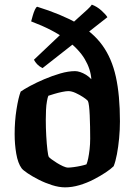

<svg xmlns="http://www.w3.org/2000/svg" viewBox="-20 -806 579 826"><path d="M260 0Q234 0 204 -9.5Q174 -19 146.5 -33Q119 -47 99 -60.5Q79 -74 73 -82Q57 -104 50 -144.5Q43 -185 43 -229Q43 -285 51 -335.5Q59 -386 69 -412Q83 -422 110 -436.5Q137 -451 171 -465.5Q205 -480 239.5 -490Q274 -500 303 -500Q313 -500 325 -496Q337 -492 349.5 -484.5Q362 -477 373 -465Q370 -509 344.5 -552Q319 -595 264 -636.5Q209 -678 114 -714Q117 -725 121 -739Q125 -753 130 -764Q135 -775 140 -777Q243 -745 311.5 -706Q380 -667 420.5 -611Q461 -555 478.5 -475.5Q496 -396 496 -284Q496 -248 492.5 -211Q489 -174 483 -142.5Q477 -111 469 -91Q457 -79 434.5 -64Q412 -49 383 -34Q354 -19 322 -9.5Q290 0 260 0ZM273 -85Q281 -85 296.5 -87Q312 -89 328 -92.5Q344 -96 352 -99Q356 -108 359.5 -125Q363 -142 365.5 -164Q368 -186 368 -210Q368 -234 367.5 -260.5Q367 -287 366 -310Q365 -333 363 -349.5Q361 -366 358 -372Q353 -378 338 -388Q323 -398 305.5 -406Q288 -414 274 -414Q264 -414 247 -410.5Q230 -407 213.5 -402Q197 -397 188 -394Q185 -387 182 -370.5Q179 -354 178 -333.5Q177 -313 177 -291Q177 -256 179 -221Q181 -186 184 -161Q187 -136 190 -131Q192 -128 202 -120.5Q212 -113 225 -105Q238 -97 251 -91Q264 -85 273 -85ZM163 -513Q149 -520 140 -529.5Q131 -539 126 -549L278 -693Q299 -714 320 -732.5Q341 -751 356 -765Q371 -779 375 -786Q397 -778 416 -761Q435 -744 442 -732Z"/></svg>

Font: Texturina Medium 12pt
Style: Bold
Weight: 700
Version: Version 1.002